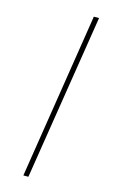

<svg xmlns="http://www.w3.org/2000/svg" viewBox="-134 -850 606 996"><g transform="rotate(15 169.0 -352.0)"><path d="M240 -797H268L127 93H100Z"/></g></svg>

Font: Bitter Thin ExtraLight
Style: Italic
Weight: 250
Italic angle: -9°
Version: Version 2.002